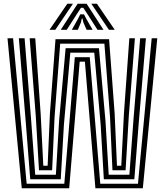

<svg xmlns="http://www.w3.org/2000/svg" viewBox="-20 -1004 879 1024"><path d="M96 0 20 -800H49.8L122.2 -24H323L379 -699H458.8L514.8 -24H715.8L789 -800H818.8L741.8 0H488.8L432.8 -675H405L349 0ZM141.2 -48 117.2 -354.8 80.5 -800H111.2L145.5 -370.8L167.8 -72H278L295.2 -359.5L330 -747H507.8L542.5 -359.5L559.8 -72H670L692.2 -370.8L727.5 -800H758.2L720.5 -354.8L696.5 -48H533.8L517 -338L482.8 -723H355L320.8 -338L304 -48ZM188 -96 170.8 -385.8 138.2 -800H168L196.8 -398.8L211 -120H234L246.2 -397.8L276 -795H561.8L591.5 -397.8L603.8 -120H626.8L641 -398.8L669.8 -800H699.5L667 -385.8L649.8 -96H579.8L566.8 -379.5L536.8 -771H301L271 -379.5L258 -96ZM244 -845 339 -984H369L275 -845ZM304 -845 394 -984H442L532 -845H500L448.2 -926L424 -962.5H412L387.8 -925.8L336 -845ZM363 -845 394.5 -900.8 408 -927.5H428L441.8 -900.8L474 -845H442L424.5 -884.5L420 -905.2H416L411.8 -884.5L395 -845ZM561 -845 467 -984H497L592 -845Z"/></svg>

Font: Big Shoulders Inline Text Thin Black
Style: Regular
Weight: 900
Version: Version 2.002